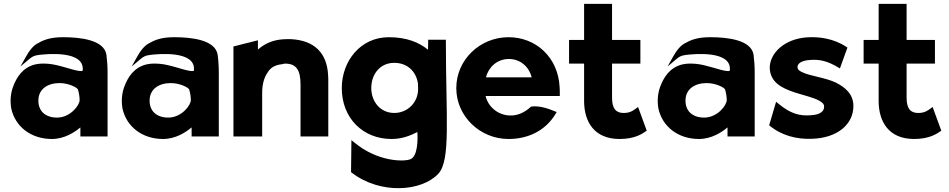

<svg xmlns="http://www.w3.org/2000/svg" viewBox="-20 -698 4925 996"><path d="M181 -476C152 -464 129 -430 114 -403L86 -353L130 -390C145 -403 156 -410 181 -413C221 -418 420 -438 409 -333C409 -331 408 -328 391 -330C355 -334 285 -363 231 -367C205 -369 183 -369 159 -363C97 -346 66 -298 47 -246C35 -212 32 -176 38 -137C58 -41 141 23 249 23C313 23 366 -11 397 -37V10H538V-320C538 -354 536 -384 532 -415C519 -490 401 -505 307 -505C249 -505 212 -494 181 -476ZM276 -88C216 -88 179 -121 179 -176C179 -236 227 -267 289 -267C333 -267 375 -247 384 -235C389 -219 393 -198 393 -179C393 -151 344 -88 276 -88Z M758 -476C729 -464 706 -430 691 -403L663 -353L707 -390C722 -403 733 -410 758 -413C798 -418 997 -438 986 -333C986 -331 985 -328 968 -330C932 -334 862 -363 808 -367C782 -369 760 -369 736 -363C674 -346 643 -298 624 -246C612 -212 609 -176 615 -137C635 -41 718 23 826 23C890 23 943 -11 974 -37V10H1115V-320C1115 -354 1113 -384 1109 -415C1096 -490 978 -505 884 -505C826 -505 789 -494 758 -476ZM853 -88C793 -88 756 -121 756 -176C756 -236 804 -267 866 -267C910 -267 952 -247 961 -235C966 -219 970 -198 970 -179C970 -151 921 -88 853 -88Z M1683 10V-270C1683 -283 1683 -296 1682 -309C1676 -423 1611 -489 1488 -495H1487C1474 -495 1460 -495 1446 -494C1391 -490 1350 -469 1318 -441V-489L1191 -457V10H1340V-216C1340 -263 1351 -298 1369 -323C1383 -347 1407 -361 1443 -365C1448 -366 1453 -368 1459 -368C1516 -368 1539 -336 1539 -260V10Z M2025 -112C1953 -112 1906 -171 1906 -241C1906 -315 1953 -372 2025 -372C2092 -372 2138 -329 2148 -266C2148 -257 2149 -246 2149 -237C2149 -166 2094 -112 2025 -112ZM2254 203C2319 133 2293 -91 2293 -482V-492H2201V-482C2201 -474 2201 -455 2200 -440C2156 -477 2091 -505 1997 -505C1849 -505 1753 -380 1753 -241C1753 -85 1863 23 2011 23C2062 23 2104 8 2145 -13C2148 26 2147 113 2109 128C2074 142 1939 141 1819 42L1803 29L1801 195L1805 198C1953 312 2168 296 2254 203Z M2499 -200H2884V-210C2884 -222 2884 -235 2883 -247C2875 -401 2760 -505 2618 -505C2470 -505 2347 -388 2347 -241C2347 -95 2470 23 2618 23C2721 23 2810 -21 2862 -107L2868 -117L2857 -121C2834 -131 2780 -152 2735 -145C2698 -111 2661 -97 2622 -99C2561 -102 2512 -145 2499 -200ZM2738 -297H2501C2514 -349 2558 -392 2620 -392C2678 -392 2724 -353 2738 -297Z M3335 -20 3290 -143 3279 -135C3263 -123 3247 -112 3215 -112C3174 -112 3155 -136 3155 -191V-368H3302V-491H3155V-678H3010V-491H2932V-368H3010V-171C3011 -67 3062 23 3194 23C3274 23 3312 -4 3335 -20Z M3538 -476C3509 -464 3486 -430 3471 -403L3443 -353L3487 -390C3502 -403 3513 -410 3538 -413C3578 -418 3777 -438 3766 -333C3766 -331 3765 -328 3748 -330C3712 -334 3642 -363 3588 -367C3562 -369 3540 -369 3516 -363C3454 -346 3423 -298 3404 -246C3392 -212 3389 -176 3395 -137C3415 -41 3498 23 3606 23C3670 23 3723 -11 3754 -37V10H3895V-320C3895 -354 3893 -384 3889 -415C3876 -490 3758 -505 3664 -505C3606 -505 3569 -494 3538 -476ZM3633 -88C3573 -88 3536 -121 3536 -176C3536 -236 3584 -267 3646 -267C3690 -267 3732 -247 3741 -235C3746 -219 3750 -198 3750 -179C3750 -151 3701 -88 3633 -88Z M3970 -48C4035 6 4113 25 4191 22C4327 18 4407 -55 4407 -148C4407 -211 4363 -246 4315 -270C4257 -297 4181 -303 4138 -325C4123 -333 4117 -339 4117 -350C4117 -370 4140 -384 4182 -387C4233 -391 4273 -381 4327 -349L4337 -343L4376 -451L4370 -455C4306 -498 4229 -509 4163 -504C4049 -495 3976 -424 3973 -350C3973 -271 4036 -241 4101 -219C4147 -204 4199 -193 4231 -175C4246 -166 4255 -159 4255 -144C4255 -118 4230 -102 4184 -100C4127 -96 4081 -108 4017 -161L4006 -170Z M4863 -20 4818 -143 4807 -135C4791 -123 4775 -112 4743 -112C4702 -112 4683 -136 4683 -191V-368H4830V-491H4683V-678H4538V-491H4460V-368H4538V-171C4539 -67 4590 23 4722 23C4802 23 4840 -4 4863 -20Z"/></svg>

Font: Bluebird
Style: SfBd
Weight: 700
Designer: Jasper
Foundry: Cannot Into Space Fonts
Version: Version 0.98